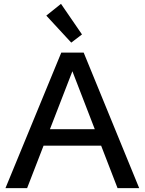

<svg xmlns="http://www.w3.org/2000/svg" viewBox="-20 -976 750 996"><path d="M8.3 0 297.9 -703.1H414.1L702.1 0H589.8L355.5 -606.4L120.6 0ZM167 -220.2V-305.7H543V-220.2ZM349.6 -754.9 220.2 -895 296.4 -956.1 405.3 -797.4Z"/></svg>

Font: Schibsted Grotesk Medium
Style: Regular
Weight: 500
Designer: Bakken & Baeck AS, Henrik Kongsvoll
Foundry: Schibsted ASA
Version: Version 1.100;gftools[0.9.25]